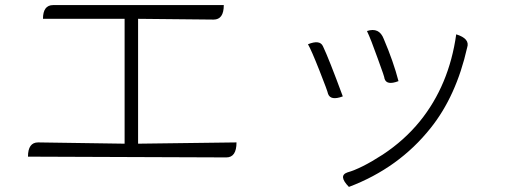

<svg xmlns="http://www.w3.org/2000/svg" viewBox="-20 -671 2040 755"><path d="M149 -597Q149 -651 189 -651H860Q860 -594 820 -594L523 -597V-106L910 -111Q910 -52 870 -52L90 -55Q90 -111 130 -111L470 -106V-597H149Z M1423 -549Q1471 -565 1489 -518Q1527 -429 1547 -352Q1500 -334 1492 -362Q1493 -366 1465 -442Q1438 -518 1423 -549ZM1774 -536Q1829 -519 1817 -484Q1774 -293 1673 -167Q1548 -10 1352 64Q1309 20 1346 7Q1400 -8 1485 -63Q1570 -119 1631 -194Q1746 -336 1774 -536ZM1191 -497Q1238 -516 1250 -489Q1273 -441 1328 -292Q1280 -274 1270 -302Q1268 -313 1236 -394Q1204 -475 1191 -497Z"/></svg>

Font: Swei Half Moon CJK SC
Style: Light
Weight: 300
Version: Version 2.071